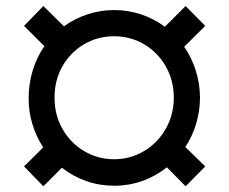

<svg xmlns="http://www.w3.org/2000/svg" viewBox="-20 -620 775 651"><path d="M189.9 -51.3 127 11.7 61.5 -55.7 126.5 -120.1Q103 -156.2 90.1 -198.2Q77.1 -240.2 77.1 -286.1Q77.1 -335.9 90.8 -380.9Q104.5 -425.8 130.4 -463.4L61.5 -532.2L127 -599.6L196.8 -530.8Q233.4 -557.1 276.9 -571.5Q320.3 -585.9 367.2 -585.9Q414.6 -585.9 458.3 -571.3Q502 -556.6 539.1 -529.3L609.4 -599.6L675.8 -532.2L604.5 -461.4Q629.9 -424.8 643.8 -380.9Q657.7 -336.9 658.2 -289.1Q657.7 -242.7 645 -200.2Q632.3 -157.7 608.4 -121.6L675.8 -55.7L609.4 11.7L545.9 -52.7Q507.8 -22.5 462.2 -6.3Q416.5 9.8 367.2 9.8Q317.9 9.8 272.5 -6.1Q227.1 -22 189.9 -51.3ZM569.3 -289.1Q569.3 -347.2 542.2 -394.8Q515.1 -442.4 468.8 -469.7Q422.4 -497.1 367.2 -497.1Q311 -497.1 264.6 -469.7Q218.3 -442.4 191.4 -394.8Q164.6 -347.2 165 -289.1Q164.6 -231.4 191.4 -183.6Q218.3 -135.7 264.9 -107.9Q311.5 -80.1 367.2 -80.1Q421.9 -80.1 468.5 -107.9Q515.1 -135.7 542.2 -183.6Q569.3 -231.4 569.3 -289.1Z"/></svg>

Font: Pretendard Std
Style: Bold
Weight: 700
Designer: Base glyphs from Inter by Rasmus Andersson; Hangeul glyphs from Noto Sans CJK(Source Han Sans) by Jang Soo-young and Kan
Foundry: Kil Hyung-jin
Version: Version 1.309